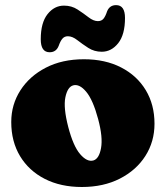

<svg xmlns="http://www.w3.org/2000/svg" viewBox="-20 -734 664 768"><path d="M315.5 -497Q401 -497 464.5 -464.2Q528 -431.5 563 -373.5Q598 -315.5 598 -239Q598 -167.5 561.5 -110.2Q525 -53 459.5 -19.5Q394 14 307.5 14Q222.5 14 159 -18.5Q95.5 -51 60.2 -109.5Q25 -168 25 -246Q25 -315.5 61.5 -372.5Q98 -429.5 163.2 -463.2Q228.5 -497 315.5 -497ZM353 -92Q376.5 -98.5 384.2 -142Q392 -185.5 372.5 -258Q352 -334.5 324.8 -367Q297.5 -399.5 272.5 -392.5Q250 -386 241.5 -344.8Q233 -303.5 253 -226Q273 -149.5 300.5 -117.5Q328 -85.5 353 -92ZM387 -527Q357 -527 333 -542.5Q309 -558 289.2 -573.5Q269.5 -589 251.5 -589Q238 -589 229.8 -579.5Q221.5 -570 214.5 -550Q204.5 -525 178.5 -525Q143 -525 143 -577Q143 -643 170 -677.2Q197 -711.5 236 -711.5Q266.5 -711.5 290.2 -696Q314 -680.5 334 -665Q354 -649.5 371.5 -649.5Q386 -649.5 394 -659.2Q402 -669 408.5 -689Q418.5 -713.5 444.5 -713.5Q480 -713.5 480 -662Q480 -595.5 452.8 -561.2Q425.5 -527 387 -527Z"/></svg>

Font: Fraunces 9pt S100 Black
Style: Regular
Weight: 900
Version: Version 1.000; ttfautohint (v1.8.3)